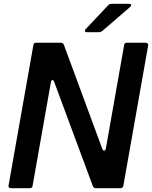

<svg xmlns="http://www.w3.org/2000/svg" viewBox="-20 -987 797 1007"><path d="M151 -13Q150 0 136 0H37Q30 0 26.5 -4.5Q23 -9 25 -15L155 -750Q156 -763 170 -763H298Q311 -763 315 -752L517 -205Q520 -197 526 -197Q532 -197 535 -207L631 -750Q632 -763 646 -763H744Q751 -763 754.5 -758.5Q758 -754 757 -748L627 -13Q624 0 612 0H483Q471 0 467 -11L264 -558Q261 -567 255 -567Q249 -567 247 -556ZM437 -818Q425 -818 425 -826Q425 -830 430 -835L548 -960Q555 -967 566 -967H656Q668 -967 668 -960Q668 -955 662 -950L516 -824Q507 -818 498 -818Z"/></svg>

Font: Open Sauce Two SemiBold Italic
Style: Regular
Weight: 600
Italic angle: -10°
Designer: Alfredo Marco Pradil
Foundry: Creative Sauce Fz LLC
Version: Version 1.477